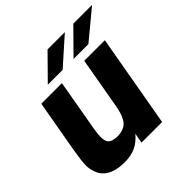

<svg xmlns="http://www.w3.org/2000/svg" viewBox="-198 -929 1107 1107"><g transform="rotate(-45 355.5 -375.5)"><path d="M38 -86Q31 -108 31 -136Q31 -166 45 -250L101 -567H269L213 -248Q207 -212 207 -190Q207 -160 218 -144Q235 -123 277 -123Q330 -123 357 -152Q370 -167 379 -189.5Q388 -212 395 -248L451 -567H619L519 0H351L362 -61Q330 -23 292.5 -5.5Q255 12 204 12Q65 12 38 -86ZM326 -618H205L348 -763H489ZM536 -618H415L558 -763H711Z"/></g></svg>

Font: Open Sauce One Black Italic
Style: Regular
Weight: 900
Italic angle: -10°
Designer: Alfredo Marco Pradil
Foundry: Creative Sauce Fz LLC
Version: Version 1.477